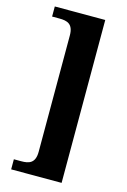

<svg xmlns="http://www.w3.org/2000/svg" viewBox="-133 -822 668 1011"><g transform="rotate(15 201.5 -316.0)"><path d="M35 128H310V-760H35V-705H75C117 -705 151 -696 151 -633V1C151 64 117 73 75 73H35Z"/></g></svg>

Font: Noto Serif Armenian SemiCondensed
Style: Bold
Weight: 700
Width: 4
Designer: Monotype Design Team
Foundry: Monotype Imaging Inc.
Version: Version 2.008